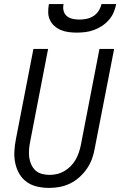

<svg xmlns="http://www.w3.org/2000/svg" viewBox="-20 -910 590 942"><path d="M221 12Q191 12 162.5 5.5Q134 -1 111.5 -17Q89 -33 75 -57Q61 -81 55 -109Q49 -137 50.5 -167Q52 -197 58 -227L144 -670H216L128 -215Q124 -195 122.5 -175.5Q121 -156 123.5 -137.5Q126 -119 133.5 -102.5Q141 -86 154 -74Q167 -62 185 -57Q203 -52 223 -52Q241 -52 259 -56Q277 -60 294.5 -70Q312 -80 326 -94Q340 -108 350 -125Q360 -142 366 -159.5Q372 -177 376 -195L468 -670H540L445 -183Q441 -158 432 -132.5Q423 -107 407.5 -84Q392 -61 370.5 -41.5Q349 -22 324.5 -10Q300 2 273.5 7Q247 12 221 12ZM357 -750Q337 -750 317 -752.5Q297 -755 279 -762.5Q261 -770 247 -782.5Q233 -795 225 -812Q217 -829 216.5 -849Q216 -869 220 -890H292Q288 -873 292 -857Q296 -841 308 -831Q320 -821 336.5 -817.5Q353 -814 370 -814Q387 -814 404.5 -817.5Q422 -821 438 -831Q454 -841 464 -857Q474 -873 478 -890H550Q546 -869 537.5 -849Q529 -829 514 -812Q499 -795 480 -782.5Q461 -770 440 -762.5Q419 -755 398 -752.5Q377 -750 357 -750Z"/></svg>

Font: Lode Term
Style: Italic
Weight: 400
Italic angle: -11°
Monospace: yes
Designer: Belleve Invis
Foundry: Belleve Invis
Version: Version 29.2.0